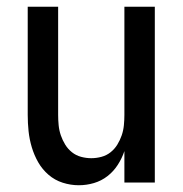

<svg xmlns="http://www.w3.org/2000/svg" viewBox="-20 -540 540 568"><path d="M213 8Q189 8 165.5 0.5Q142 -7 123.5 -23Q105 -39 93 -60Q81 -81 74 -104.5Q67 -128 64.5 -152Q62 -176 62 -200V-520H152V-200Q152 -185 153.5 -169.5Q155 -154 160 -139.5Q165 -125 173 -112Q181 -99 193 -89.5Q205 -80 220 -76Q235 -72 250 -72Q265 -72 280 -76Q295 -80 307 -89.5Q319 -99 327 -112Q335 -125 340 -139.5Q345 -154 346.5 -169.5Q348 -185 348 -200V-520H438V0H348V-93Q341 -72 328.5 -52.5Q316 -33 298 -19Q280 -5 258 1.5Q236 8 213 8Z"/></svg>

Font: Iosevka Custom Medium
Style: Regular
Weight: 500
Monospace: yes
Designer: Belleve Invis
Foundry: Belleve Invis
Version: Version 32.5.0; ttfautohint (v1.8.4)